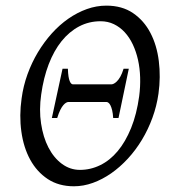

<svg xmlns="http://www.w3.org/2000/svg" viewBox="-20 -650 622 685"><path d="M402.8 -229H383.8Q382.8 -245.6 380.1 -256.6Q377.4 -267.6 374 -274.2Q370.6 -280.8 366.9 -283.4Q363.3 -286.1 360.4 -286.1H223.6Q220.7 -286.1 216.1 -283.7Q211.4 -281.2 206.1 -275.1Q200.7 -269 195.1 -257.8Q189.5 -246.6 184.1 -229H165L203.1 -404.8H222.2Q222.7 -388.2 224.4 -377.4Q226.1 -366.7 228.8 -360.4Q231.4 -354 234.4 -351.6Q237.3 -349.1 240.2 -349.1H377.9Q380.9 -349.1 385.7 -351.3Q390.6 -353.5 396.7 -359.4Q402.8 -365.2 409.2 -376.2Q415.5 -387.2 420.9 -404.8H439.5ZM476.6 -307.1Q481 -340.8 480 -373.8Q479 -406.7 472.4 -436.3Q465.8 -465.8 453.9 -491.2Q441.9 -516.6 425 -534.9Q408.2 -553.2 386.5 -563.7Q364.7 -574.2 338.9 -574.2Q297.4 -574.2 262.2 -555.7Q227.1 -537.1 199.7 -503.2Q172.4 -469.2 153.8 -420.9Q135.3 -372.6 127 -313Q119.1 -258.3 126.5 -209.5Q133.8 -160.6 152.8 -123.8Q171.9 -86.9 200.9 -65.4Q230 -43.9 265.1 -43.9Q303.2 -43.9 337.6 -60.8Q372.1 -77.6 399.9 -110.8Q427.7 -144 447.8 -193.4Q467.8 -242.7 476.6 -307.1ZM545.4 -315.9Q539.1 -271.5 523.9 -230Q508.8 -188.5 486.6 -151.6Q464.4 -114.7 436.3 -84.2Q408.2 -53.7 376.7 -31.7Q345.2 -9.8 311.5 2.4Q277.8 14.6 243.7 14.6Q189.5 14.6 150.4 -11.2Q111.3 -37.1 87.6 -80.6Q64 -124 56.2 -180.7Q48.3 -237.3 57.1 -298.8Q63 -343.3 78.1 -385Q93.3 -426.8 115.2 -463.4Q137.2 -500 164.8 -530.8Q192.4 -561.5 224.1 -583.5Q255.9 -605.5 290 -617.7Q324.2 -629.9 359.4 -629.9Q415.5 -629.9 454.6 -603.3Q493.7 -576.7 516.6 -532.7Q539.6 -488.8 546.6 -432.1Q553.7 -375.5 545.4 -315.9Z"/></svg>

Font: Gentium Plus Phon
Style: Italic
Weight: 400
Italic angle: -8°
Designer: J. Victor Gaultney, Annie Olsen, Iska Routamaa, Becca Hirsbrunner
Foundry: SIL International
Version: Version 5.000